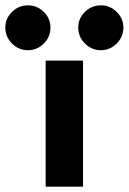

<svg xmlns="http://www.w3.org/2000/svg" viewBox="-126 -699 482 719"><path d="M45 0V-472H185V0ZM252 -511Q217 -511 192 -536Q167 -561 167 -596Q167 -630 192 -654.5Q217 -679 252 -679Q286 -679 311 -654.5Q336 -630 336 -596Q336 -561 311 -536Q286 -511 252 -511ZM-21 -511Q-56 -511 -81 -536Q-106 -561 -106 -596Q-106 -630 -81 -654.5Q-56 -679 -21 -679Q13 -679 38 -654.5Q63 -630 63 -596Q63 -561 38 -536Q13 -511 -21 -511Z"/></svg>

Font: Lil Grotesk Black
Style: Regular
Weight: 900
Designer: Bastien Sozeau
Foundry: NBR — Bastien Sozeau
Version: Version 3.003; ttfautohint (v1.8.4.7-5d5b);gftools[0.9.33]